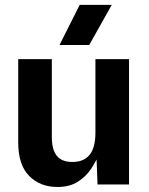

<svg xmlns="http://www.w3.org/2000/svg" viewBox="-20 -736 593 766"><path d="M52.7 -168V-500H186.8V-188.5Q186.8 -139 206.7 -114.4Q226.6 -89.8 268.8 -89.8Q314.2 -89.8 337.5 -118.3Q360.7 -146.9 360.7 -206.8V-500H494.8V0H369.1L364.1 -133.5L385.7 -142.5Q364.8 -94.5 344.1 -63.3Q323.5 -32.1 290.6 -11Q257.8 10 209.4 10Q140.1 10 96.4 -34.1Q52.7 -78.2 52.7 -168ZM217.5 -556.5 297.9 -716.5H425.8L336 -556.5Z"/></svg>

Font: TASA Orbiter VF Text
Style: Regular
Weight: 400
Designer: Weizhong Zhang
Foundry: 本地遙控
Version: Version 1.001;Glyphs 3.2 (3192)